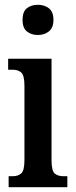

<svg xmlns="http://www.w3.org/2000/svg" viewBox="-20 -781 317 801"><path d="M138 -635Q110 -635 92 -650Q74 -665 74 -698Q74 -732 92 -746.5Q110 -761 138 -761Q165 -761 184 -746.5Q203 -732 203 -698Q203 -665 184 -650Q165 -635 138 -635ZM16 0V-46H35Q55 -46 68.5 -57.5Q82 -69 82 -114V-422Q82 -467 68.5 -478.5Q55 -490 35 -490H14V-536H195V-113Q195 -68 208.5 -57Q222 -46 242 -46H261V0Z"/></svg>

Font: Noto Serif ExtraCondensed SemiBold
Style: Regular
Weight: 600
Width: 2
Designer: Monotype Design Team
Foundry: Monotype Imaging Inc.
Version: Version 2.015; ttfautohint (v1.8.4.7-5d5b)